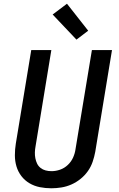

<svg xmlns="http://www.w3.org/2000/svg" viewBox="-20 -1004 640 1032"><path d="M256 8Q224 8 194 2Q164 -4 138.5 -19Q113 -34 95 -57.5Q77 -81 68.5 -109.5Q60 -138 60 -169.5Q60 -201 65 -232L148 -735H256L171 -217Q168 -201 167.5 -185Q167 -169 170 -153.5Q173 -138 179.5 -124.5Q186 -111 198 -101.5Q210 -92 225 -88Q240 -84 257 -84Q280 -84 303 -92Q326 -100 344.5 -117.5Q363 -135 373 -157.5Q383 -180 386 -203L474 -735H582L492 -188Q487 -161 478 -134.5Q469 -108 452.5 -84.5Q436 -61 413 -42.5Q390 -24 364 -12.5Q338 -1 310.5 3.5Q283 8 256 8ZM391 -791 263 -926 340 -984 454 -839Z"/></svg>

Font: Iosevka Semibold Extended
Style: Italic
Weight: 600
Width: 7
Italic angle: -9°
Monospace: yes
Designer: Belleve Invis
Foundry: Belleve Invis
Version: Version 32.5.0; ttfautohint (v1.8.4)